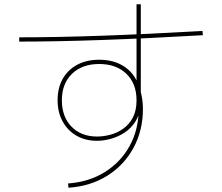

<svg xmlns="http://www.w3.org/2000/svg" viewBox="-20 -840 1040 900"><path d="M299 20Q397 13 471.5 -33.5Q546 -80 588 -156.5Q630 -233 630 -330V-353L639 -348Q635 -301 614 -269Q593 -237 562.5 -217.5Q532 -198 498.5 -189Q465 -180 435 -180Q380 -180 338.5 -204Q297 -228 273.5 -271Q250 -314 250 -370Q250 -428 274 -470.5Q298 -513 342 -536.5Q386 -560 445 -560Q519 -560 569 -523.5Q619 -487 634 -423H620V-820H640V-390L636 -422Q643 -400 646.5 -376.5Q650 -353 650 -330Q650 -228 605.5 -146.5Q561 -65 482.5 -16Q404 33 301 40ZM435 -200Q465 -200 497.5 -208.5Q530 -217 558 -237Q586 -257 603 -289.5Q620 -322 620 -370Q620 -448 572.5 -494Q525 -540 445 -540Q365 -540 317.5 -494Q270 -448 270 -370Q270 -293 315 -246.5Q360 -200 435 -200ZM70 -665Q415 -665 929 -695L931 -675Q414 -645 70 -645Z"/></svg>

Font: M PLUS 2 Thin
Style: Regular
Weight: 100
Designer: Coji Morishita
Foundry: UNDERFOREST DESIGN
Version: Version 1.001